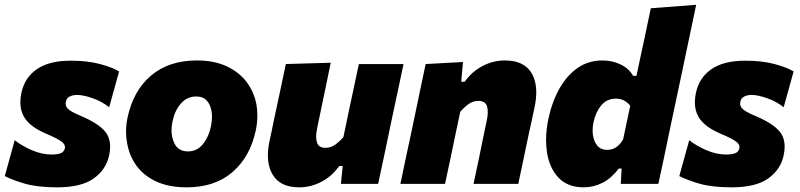

<svg xmlns="http://www.w3.org/2000/svg" viewBox="-30 -768 3340 802"><path d="M208.5 14.5Q128.5 14.5 76.2 -0.2Q24 -15 -10 -32.5L31.5 -182.5Q60 -159.5 102.2 -141Q144.5 -122.5 186 -122.5Q208 -122.5 222.2 -127.5Q236.5 -132.5 240.5 -147Q241.5 -150 241.5 -153Q241.5 -165.5 228 -176Q211 -189 164 -209Q94.5 -238 70.5 -279.5Q55 -306 55 -340.5Q55 -359.5 59.5 -380.5Q73 -444 124.2 -479.2Q175.5 -514.5 265 -514.5Q337 -514.5 389 -500.2Q441 -486 467.5 -469.5L426 -320Q396.5 -344 357 -357.8Q317.5 -371.5 292 -371.5Q275 -371.5 261.5 -365Q248 -358.5 245 -343Q244 -339.5 244 -335.5Q244 -325 252 -315.5Q262.5 -303 302.5 -286Q381 -253.5 410 -217.5Q430 -192.5 430 -155Q430 -137.5 425.5 -117.5Q413 -59.5 361.2 -22.5Q309.5 14.5 208.5 14.5Z M749.5 14.5Q675 14.5 622.8 -9.8Q570.5 -34 540.2 -75.8Q510 -117.5 501 -170Q496.5 -193.5 496.5 -218Q496.5 -247.5 503 -278Q527 -390 601.5 -452.8Q676 -515.5 792.5 -515.5Q864.5 -515.5 916.5 -491.2Q968.5 -467 999.8 -425.8Q1031 -384.5 1041 -332.5Q1045 -309.5 1045 -285.5Q1045 -255 1038.5 -223.5Q1015 -113 941.2 -49.2Q867.5 14.5 749.5 14.5ZM755 -135.5Q793 -135.5 817.8 -166.2Q842.5 -197 851 -240Q855.5 -260.5 855.5 -279.5Q855.5 -290.5 854 -301Q850 -329.5 834.2 -347.2Q818.5 -365 790 -365Q751.5 -365 725.8 -335.8Q700 -306.5 690.5 -260.5Q686.5 -241.5 686.5 -224Q686.5 -196.5 696.5 -173.5Q712.5 -135.5 755 -135.5Z M1219.5 14.5Q1140 14.5 1109 -38.5Q1089 -72 1089 -119Q1089 -146 1095.5 -177.5Q1100 -199.5 1105 -221.5Q1109.5 -243.5 1115.5 -272.5Q1131 -345 1142 -396.5Q1153 -448 1164 -500.5L1351.5 -506Q1341 -454 1330.2 -402.5Q1319.5 -351 1308 -296.5L1294.5 -231Q1290.5 -213 1290.5 -198Q1290.5 -184.5 1294 -173.5Q1300.5 -150.5 1329.5 -150.5Q1351 -150.5 1369 -163Q1387 -175.5 1404.5 -195.5L1425.5 -296.5Q1437.5 -351 1447.5 -399.5Q1457.5 -448 1469 -500.5H1655.5Q1644.5 -448 1633.5 -396.2Q1622.5 -344.5 1607 -272L1595 -214.5Q1582 -152.5 1571.5 -102.5Q1560.5 -52.5 1549.5 0H1394L1401.5 -74.5H1387Q1357.5 -32.5 1313 -9Q1268.5 14.5 1219.5 14.5Z M1642.5 0Q1653.5 -52.5 1664 -102.5Q1674.5 -152.5 1688 -214.5L1698.5 -264.5Q1710 -320.5 1722.5 -379.5Q1735 -438 1748 -500.5L1904 -509L1896.5 -426.5H1911Q1940 -468 1984.8 -491.8Q2029.5 -515.5 2079 -515.5Q2159 -515.5 2190.5 -462.5Q2210 -429 2210 -382Q2210 -355 2203.5 -323Q2199 -301.5 2192.8 -272.5Q2186.5 -243.5 2180 -214.5Q2167 -152 2156.5 -102.5Q2146 -52.5 2135 0H1948Q1959.5 -52.5 1969.5 -101Q1979.5 -149.5 1990.5 -204L2003.5 -265.5Q2007.5 -284.5 2007.5 -299.5Q2007.5 -313 2004.5 -323.5Q1997.5 -346.5 1968.5 -346.5Q1946 -346.5 1928 -333.8Q1910 -321 1892.5 -301L1872 -204Q1860.5 -149.5 1850.5 -101Q1840 -52.5 1829 0Z M2408.5 14.5Q2341.5 14.5 2303.5 -25.2Q2265.5 -65 2255 -130Q2251 -156 2251 -183Q2251 -225 2260.5 -271Q2275.5 -341.5 2306.2 -396.8Q2337 -452 2382.2 -483.8Q2427.5 -515.5 2486.5 -515.5Q2527 -515.5 2562.2 -498.8Q2597.5 -482 2614.5 -451H2628.5L2637.5 -493.5Q2650.5 -553 2663 -612.2Q2675.5 -671.5 2688.5 -733.5L2878 -748Q2866 -690 2852.5 -627Q2839 -563.5 2824.5 -493.5L2765.5 -215Q2752 -151 2742 -102Q2731.5 -52.5 2720 0H2563L2566.5 -64H2555Q2523.5 -23 2486.2 -4.2Q2449 14.5 2408.5 14.5ZM2506 -142Q2548.5 -142 2573 -186.5L2602.5 -326Q2593 -339 2577.8 -347.5Q2562.5 -356 2542.5 -356Q2505 -356 2481.5 -327.8Q2458 -299.5 2449 -257Q2445.5 -240 2445.5 -223.5Q2445.5 -213 2447 -202.5Q2451 -176 2465.5 -159Q2480 -142 2506 -142Z M3026 14.5Q2946 14.5 2893.8 -0.2Q2841.5 -15 2807.5 -32.5L2849 -182.5Q2877.5 -159.5 2919.8 -141Q2962 -122.5 3003.5 -122.5Q3025.5 -122.5 3039.8 -127.5Q3054 -132.5 3058 -147Q3059 -150 3059 -153Q3059 -165.5 3045.5 -176Q3028.5 -189 2981.5 -209Q2912 -238 2888 -279.5Q2872.5 -306 2872.5 -340.5Q2872.5 -359.5 2877 -380.5Q2890.5 -444 2941.8 -479.2Q2993 -514.5 3082.5 -514.5Q3154.5 -514.5 3206.5 -500.2Q3258.5 -486 3285 -469.5L3243.5 -320Q3214 -344 3174.5 -357.8Q3135 -371.5 3109.5 -371.5Q3092.5 -371.5 3079 -365Q3065.5 -358.5 3062.5 -343Q3061.5 -339.5 3061.5 -335.5Q3061.5 -325 3069.5 -315.5Q3080 -303 3120 -286Q3198.5 -253.5 3227.5 -217.5Q3247.5 -192.5 3247.5 -155Q3247.5 -137.5 3243 -117.5Q3230.5 -59.5 3178.8 -22.5Q3127 14.5 3026 14.5Z"/></svg>

Font: Heraclito ExtraBold
Style: Italic
Weight: 800
Italic angle: -12°
Designer: Kostas Bartsokas (font) & Cristiano Sobral (main changes)
Foundry: Kostas Bartsokas (font) & Cristiano Sobral (main changes)
Version: Version 1.00;July 8, 2020;FontCreator 13.0.0.2655 64-bit